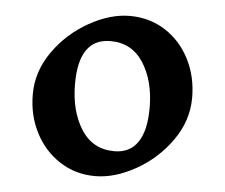

<svg xmlns="http://www.w3.org/2000/svg" viewBox="-44 -593 765 653"><g transform="rotate(5 338.0 -266.5)"><path d="M609 -284Q609 -206 561.5 -138.5Q514 -71 442 -30.5Q370 10 303 10Q236 10 182.5 -24.5Q129 -59 98.5 -118Q68 -177 68 -249Q68 -327 115.5 -394.5Q163 -462 235 -502.5Q307 -543 374 -543Q442 -543 495.5 -508.5Q549 -474 579 -415Q609 -356 609 -284ZM208 -297Q208 -204 247.5 -142Q287 -80 361 -80Q414 -80 441 -120Q468 -160 468 -237Q468 -329 428.5 -390.5Q389 -452 316 -452Q208 -452 208 -297Z"/></g></svg>

Font: InknutAntiqua
Style: Medium
Weight: 500
Designer: Claus Eggers Srensen
Foundry: Claus Eggers Srensen
Version: Version 1.000; ttfautohint (v1.2) -l 7 -r 28 -G 50 -x 13 -D 